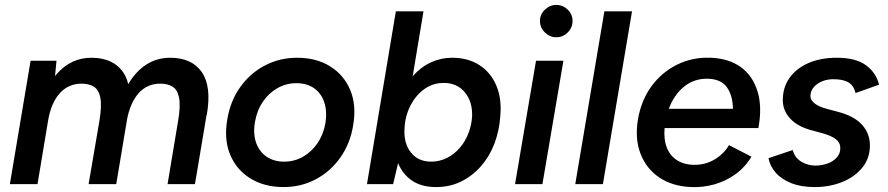

<svg xmlns="http://www.w3.org/2000/svg" viewBox="-20 -746 3599 778"><path d="M20 0 104 -500H209L200 -408L132 0ZM339 0 383 -257 499 -287 451 0ZM383 -257Q393 -318 386.5 -350.5Q380 -383 360 -395Q340 -407 311 -407Q257 -407 222 -368Q187 -329 175 -258L134 -264Q154 -384 211.5 -448Q269 -512 350 -512Q438 -512 478.5 -454Q519 -396 499 -281ZM659 0 702 -258 818 -286 770 0ZM702 -257Q712 -318 705.5 -350.5Q699 -383 679 -395Q659 -407 630 -407Q576 -407 541.5 -368Q507 -329 494 -258L453 -264Q473 -384 530.5 -448Q588 -512 669 -512Q757 -512 797.5 -454Q838 -396 818 -281Z M1129 12Q1051 12 994.5 -23Q938 -58 912.5 -119.5Q887 -181 901 -262Q913 -336 953 -392.5Q993 -449 1053 -480.5Q1113 -512 1184 -512Q1262 -512 1318 -477Q1374 -442 1399.5 -380.5Q1425 -319 1411 -238Q1399 -164 1359 -107.5Q1319 -51 1259.5 -19.5Q1200 12 1129 12ZM1131 -91Q1173 -91 1208 -111Q1243 -131 1267 -166.5Q1291 -202 1299 -249Q1306 -297 1293.5 -333Q1281 -369 1252 -389Q1223 -409 1181 -409Q1140 -409 1104.5 -389Q1069 -369 1045 -333.5Q1021 -298 1013 -251Q1005 -203 1018 -167Q1031 -131 1060.5 -111Q1090 -91 1131 -91Z M1467 0 1584 -700H1696L1595 -93L1573 0ZM1812 -512Q1877 -512 1923 -482Q1969 -452 1991.5 -398.5Q2014 -345 2007 -273Q2003 -215 1983 -163Q1963 -111 1928.5 -72Q1894 -33 1848.5 -10.5Q1803 12 1747 12Q1684 12 1644 -18Q1604 -48 1587 -101.5Q1570 -155 1576 -224Q1580 -295 1600.5 -348.5Q1621 -402 1653.5 -438.5Q1686 -475 1726.5 -493.5Q1767 -512 1812 -512ZM1778 -410Q1742 -410 1713.5 -394Q1685 -378 1664 -351Q1643 -324 1631.5 -291Q1620 -258 1619 -223Q1616 -164 1645.5 -127.5Q1675 -91 1727 -91Q1762 -91 1792 -106.5Q1822 -122 1844 -148Q1866 -174 1878.5 -207Q1891 -240 1893 -275Q1895 -334 1863.5 -372Q1832 -410 1778 -410Z M2067 0 2152 -500H2263L2178 0ZM2234 -595Q2208 -595 2188 -614.5Q2168 -634 2168 -661Q2168 -688 2188 -707Q2208 -726 2234 -726Q2261 -726 2280.5 -707Q2300 -688 2300 -661Q2300 -634 2280.5 -614.5Q2261 -595 2234 -595Z M2311 0 2429 -700H2541L2423 0Z M2781 12Q2705 9 2652 -26.5Q2599 -62 2575.5 -123Q2552 -184 2565 -262Q2578 -339 2619.5 -396Q2661 -453 2723.5 -484Q2786 -515 2860 -512Q2934 -509 2982 -474Q3030 -439 3049.5 -376Q3069 -313 3053 -227H2673Q2669 -181 2682 -148Q2695 -115 2723 -97Q2751 -79 2789 -78Q2837 -77 2875 -99.5Q2913 -122 2934 -158L3025 -111Q2999 -68 2960 -40Q2921 -12 2875 1Q2829 14 2781 12ZM2690 -305H2950Q2949 -360 2925 -393Q2901 -426 2847 -427Q2793 -428 2752 -395Q2711 -362 2690 -305Z M3281 12Q3226 12 3186 -4Q3146 -20 3123 -46.5Q3100 -73 3094 -105L3192 -138Q3201 -106 3227.5 -90.5Q3254 -75 3284 -75Q3309 -75 3332 -83Q3355 -91 3370 -107Q3385 -123 3385 -146Q3385 -168 3367 -182Q3349 -196 3313 -206L3269 -218Q3212 -233 3182 -265.5Q3152 -298 3152 -340Q3152 -393 3180 -431.5Q3208 -470 3257 -491Q3306 -512 3371 -512Q3447 -512 3488.5 -482Q3530 -452 3542 -403L3447 -369Q3439 -400 3417.5 -412.5Q3396 -425 3357 -425Q3319 -425 3291.5 -405.5Q3264 -386 3264 -356Q3264 -341 3281 -327Q3298 -313 3334 -304L3375 -293Q3441 -276 3473 -240.5Q3505 -205 3505 -157Q3505 -104 3473.5 -66Q3442 -28 3391.5 -8Q3341 12 3281 12Z"/></svg>

Font: Figtree Light SemiBold
Style: Italic
Weight: 600
Italic angle: -9.5°
Version: Version 2.001;gftools[0.9.30]